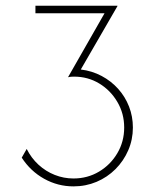

<svg xmlns="http://www.w3.org/2000/svg" viewBox="-20 -645 561 673"><path d="M237.5 8.3Q182.6 8.3 134.7 -18.4Q86.8 -45.1 56.2 -92.4L73.6 -122.9Q89.6 -91 114.9 -67.7Q140.3 -44.4 171.9 -31.9Q203.5 -19.4 237.5 -19.4Q286.8 -19.4 327.1 -43.4Q367.4 -67.4 391.3 -108Q415.3 -148.6 415.3 -197.9Q415.3 -247.2 391.3 -287.8Q367.4 -328.5 327.8 -352.4Q288.2 -376.4 239.6 -376.4Q234.7 -376.4 229.5 -376Q224.3 -375.7 219.4 -374.3L218.8 -375L346.5 -598.6H104.2V-625H391.7V-623.6L263.2 -401.4Q302.8 -396.5 336.1 -378.8Q369.4 -361.1 394.1 -333.7Q418.8 -306.2 432.3 -271.5Q445.8 -236.8 445.8 -197.9Q445.8 -155.6 429.5 -118.1Q413.2 -80.6 384.7 -52.1Q356.2 -23.6 318.4 -7.6Q280.6 8.3 237.5 8.3Z"/></svg>

Font: Afacad Flux Thin
Style: Regular
Weight: 250
Designer: Kristian Moeller
Foundry: Dicotype
Version: Version 1.100